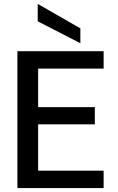

<svg xmlns="http://www.w3.org/2000/svg" viewBox="-20 -962 603 982"><path d="M69 0V-700H510V-611H175V-414H465V-326H175V-89H510V0ZM391 -741 173 -853V-942L391 -817Z"/></svg>

Font: Rethink Sans Medium
Style: Regular
Weight: 500
Designer: The Rethink Sans project authors (Hans Thiessen). DM Sans designed by Colophon Foundry.
Foundry: Rethink Communications LLC
Version: Version 1.001